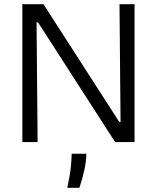

<svg xmlns="http://www.w3.org/2000/svg" viewBox="-20 -680 752 919"><path d="M87 0V-660H188L551 -96H557L552 -660H624V0H531L162 -573H155L160 0ZM302 219Q316 155 319.5 115.5Q323 76 323 56H393Q393 91 384 132.5Q375 174 360 219Z"/></svg>

Font: Bricolage Grotesque Light
Style: Regular
Weight: 300
Designer: Mathieu Triay
Foundry: Atelier Triay
Version: Version 1.000;gftools[0.9.30]